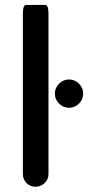

<svg xmlns="http://www.w3.org/2000/svg" viewBox="-20 -730 350 762"><path d="M214.4 -318.8Q197.8 -335.4 197.8 -358.4Q197.8 -381.3 214.4 -397.9Q231 -414.6 253.9 -414.6Q276.9 -414.6 293.5 -397.9Q310.1 -381.3 310.1 -358.4Q310.1 -335.4 293.5 -318.8Q276.9 -302.2 253.9 -302.2Q231 -302.2 214.4 -318.8ZM70.8 -39.1V-672.9Q70.8 -697.8 75.7 -705.6Q78.6 -710.4 84 -710.4H159.2Q163.1 -710.4 166 -707.3Q168.9 -704.1 170.4 -698.2Q172.4 -688 172.4 -672.9V-39.1Q172.4 -18.1 157 -3.4Q141.6 11.2 120.8 11.2Q100.1 11.2 85.4 -3.4Q70.8 -18.1 70.8 -39.1Z"/></svg>

Font: YuPearl-Medium
Style: Medium
Weight: 500
Designer: Max Yao
Foundry: Max-Everyday
Version: Version 1.011; ttfautohint (v1.8.3)